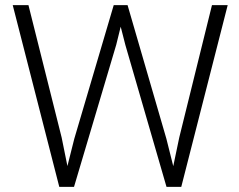

<svg xmlns="http://www.w3.org/2000/svg" viewBox="-20 -731 936 751"><path d="M270.5 -188 424.8 -710.9H479L630.9 -188L657.7 -81.1L681.2 -193.4L809.1 -710.9H870.6L689 0H631.3L470.2 -555.7L452.1 -626.5L434.6 -555.7L269.5 0H211.9L29.8 -710.9H91.3L221.2 -192.9L243.7 -81.5Z"/></svg>

Font: Vazirmatn RD UI ExtraLight
Style: Regular
Weight: 200
Designer: Saber Rastikerdar
Foundry: Saber Rastikerdar
Version: Version 33.003